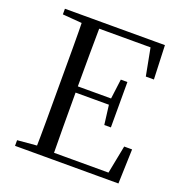

<svg xmlns="http://www.w3.org/2000/svg" viewBox="-130 -843 913 958"><g transform="rotate(20 326.0 -364.0)"><path d="M53 0V-30L191 -42H202V0ZM155 0Q157 -84 157 -168Q157 -252 157 -337V-391Q157 -476 157 -560.5Q157 -645 155 -728H248Q247 -645 246.5 -559.5Q246 -474 246 -380V-358Q246 -257 246.5 -170.5Q247 -84 248 0ZM202 0V-34H577L532 -9L566 -183H608L602 0ZM202 -353V-386H443V-353ZM436 -250 422 -361V-382L436 -491H471V-250ZM53 -698V-728H202V-687H191ZM548 -548 515 -721 559 -693H202V-728H584L591 -548Z"/></g></svg>

Font: Noto Serif JP
Style: Regular
Weight: 400
Designer: Ryoko NISHIZUKA  (kana & ideographs); Frank Grießhammer (Latin, Greek & Cyrillic); Wenlong ZHANG  (bopomofo); Sandoll Co
Foundry: Adobe
Version: Version 2.003-H1;hotconv 1.1.1;makeotfexe 2.6.0